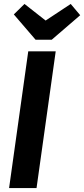

<svg xmlns="http://www.w3.org/2000/svg" viewBox="-20 -952 426 972"><path d="M165 0H26L123 -692H262ZM386 -875 242 -751H160L50 -879L104 -932L211 -848L338 -932Z"/></svg>

Font: Fira Sans Condensed SemiBold
Style: Italic
Weight: 600
Width: 3
Italic angle: -8°
Designer: bBox Type GmbH & Carrois Corporate GbR & Edenspiekermann AG
Foundry: bBox Type GmbH & Carrois Corporate GbR & Edenspiekermann AG
Version: Version 4.301